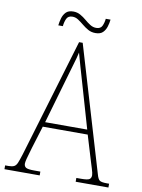

<svg xmlns="http://www.w3.org/2000/svg" viewBox="-97 -929 734 993"><g transform="rotate(10 270.0 -432.5)"><path d="M-3 0V-20H15Q33 -20 43.5 -25Q54 -30 60.5 -45.5Q67 -61 77 -93L263 -714H282L477 -59Q484 -33 493.5 -26.5Q503 -20 531 -20H543V0H371V-20H396Q430 -20 439.5 -26.5Q449 -33 449 -48Q449 -58 441.5 -81.5Q434 -105 429 -122L390 -251H154L118 -134Q115 -122 109.5 -104.5Q104 -87 100 -71Q96 -55 96 -47Q96 -33 106 -26.5Q116 -20 150 -20H182V0ZM162 -276H383L319 -497Q304 -549 291.5 -591.5Q279 -634 272 -661Q267 -636 254 -593.5Q241 -551 230 -511ZM338 -775Q316 -775 299 -784.5Q282 -794 267 -806.5Q252 -819 237.5 -828.5Q223 -838 207 -838Q184 -838 176 -820.5Q168 -803 166 -781H142Q144 -799 149.5 -818.5Q155 -838 168 -851.5Q181 -865 207 -865Q227 -865 244 -855.5Q261 -846 275.5 -833.5Q290 -821 305 -811.5Q320 -802 337 -802Q360 -802 368 -819Q376 -836 378 -857H403Q401 -838 395 -819Q389 -800 376 -787.5Q363 -775 338 -775Z"/></g></svg>

Font: Noto Serif Tamil Condensed Thin
Style: Italic
Weight: 100
Width: 3
Italic angle: -12°
Designer: Indian Type Foundry, Tom Grace, and the Monotype Design Team
Foundry: Monotype Imaging Inc.
Version: Version 2.003; ttfautohint (v1.8.4.7-5d5b)